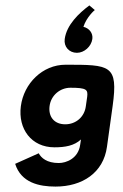

<svg xmlns="http://www.w3.org/2000/svg" viewBox="-20 -536 453 709"><path d="M396 -145C417 -297 387 -297 222 -297C137 -297 68 -228 57 -144C46 -60 96 8 181 8C221 8 254 2 279 -21L276 -1C269 49 225 66 197 66C153 66 132 47 123 30L36 69C58 139 125 153 185 153C284 153 362 102 375 6ZM163 -144C168 -184 202 -212 240 -212C300 -212 305 -205 302 -179L297 -144C292 -104 260 -77 221 -77C181 -77 158 -104 163 -144ZM264 -341C291 -341 317 -364 321 -392C324 -414 309 -432 288 -437C300 -474 330 -499 330 -499L310 -516C271 -487 226 -444 219 -392C215 -364 235 -341 264 -341Z"/></svg>

Font: Hussar Tani
Style: Kurs
Weight: 700
Foundry: Cannot Into Space Fonts
Version: Version 0.92